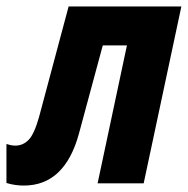

<svg xmlns="http://www.w3.org/2000/svg" viewBox="-57 -569 583 596"><path d="M17 7Q-11 7 -37 -1V-122Q-31 -120 -24 -118.5Q-17 -117 -9 -117Q14 -117 31.5 -134.5Q49 -152 64 -205L156 -549H506L389 0H246L337 -428H262L188 -154Q144 7 17 7Z"/></svg>

Font: Noto Sans ExtraCondensed ExtraBold
Style: Italic
Weight: 800
Width: 2
Italic angle: -12°
Designer: Monotype Design Team
Foundry: Monotype Imaging Inc.
Version: Version 2.013; ttfautohint (v1.8.4.7-5d5b)